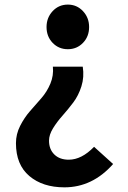

<svg xmlns="http://www.w3.org/2000/svg" viewBox="-20 -594 554 828"><path d="M257.8 213.9Q164.1 213.9 106.4 165Q48.8 116.2 48.8 23.4Q48.8 -15.6 66.9 -51.3Q85 -86.9 109.4 -114.7Q133.8 -142.6 158.2 -170.4Q182.6 -198.2 197.3 -233.4Q211.9 -268.6 208 -306.6H336.9Q343.8 -261.7 331.1 -221.7Q318.4 -181.6 295.9 -151.9Q273.4 -122.1 249.5 -95.2Q225.6 -68.4 208.5 -40.5Q191.4 -12.7 191.4 12.7Q191.4 49.8 214.4 72.3Q237.3 94.7 276.4 94.7Q332 94.7 385.7 39.1L467.8 113.3Q378.9 213.9 257.8 213.9ZM180.7 -477.5Q180.7 -517.6 207 -545.9Q233.4 -574.2 272.5 -574.2Q311.5 -574.2 337.9 -545.9Q364.3 -517.6 364.3 -477.5Q364.3 -436.5 337.9 -409.2Q311.5 -381.8 272.5 -381.8Q233.4 -381.8 207 -409.2Q180.7 -436.5 180.7 -477.5Z"/></svg>

Font: Nasu
Style: Bold
Weight: 700
Designer: Ryoko NISHIZUKA (kana &amp; ideographs); Paul D. Hunt (Latin, Greek &amp; Cyrillic); Wenlong ZHANG (bopomofo); Sandoll C
Version: Version 2014.1215